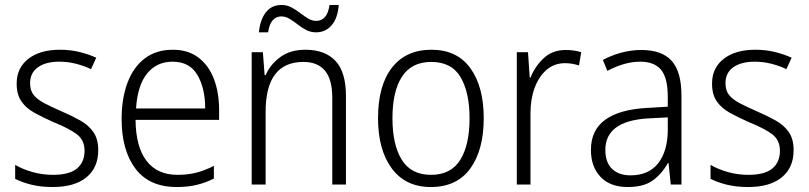

<svg xmlns="http://www.w3.org/2000/svg" viewBox="-20 -742 3252 772"><path d="M375 -138Q375 -68 327.5 -29Q280 10 192 10Q144 10 106 0.5Q68 -9 41 -23V-79Q72 -61 111.5 -50Q151 -39 193 -39Q259 -39 289.5 -64.5Q320 -90 320 -136Q320 -179 288.5 -202.5Q257 -226 195 -251Q152 -270 118.5 -288.5Q85 -307 66 -334.5Q47 -362 47 -406Q47 -469 94 -505.5Q141 -542 221 -542Q263 -542 299.5 -533Q336 -524 367 -510L346 -464Q319 -477 286 -485.5Q253 -494 219 -494Q164 -494 132.5 -471.5Q101 -449 101 -408Q101 -378 115.5 -360Q130 -342 157.5 -327.5Q185 -313 226 -295Q268 -277 302 -258Q336 -239 355.5 -211Q375 -183 375 -138Z M675 -542Q737 -542 778.5 -510Q820 -478 840.5 -423.5Q861 -369 861 -300V-260H525Q526 -152 569 -95.5Q612 -39 694 -39Q735 -39 768.5 -47.5Q802 -56 840 -75V-24Q806 -7 770.5 1.5Q735 10 691 10Q580 10 524.5 -64Q469 -138 469 -263Q469 -346 492.5 -409Q516 -472 562 -507Q608 -542 675 -542ZM674 -494Q610 -494 571.5 -446.5Q533 -399 527 -306H805Q805 -388 773.5 -441Q742 -494 674 -494Z M1208 -542Q1287 -542 1329 -497Q1371 -452 1371 -356V0H1316V-349Q1316 -423 1286.5 -458Q1257 -493 1200 -493Q1048 -493 1048 -292V0H992V-532H1037L1044 -440H1048Q1067 -483 1107 -512.5Q1147 -542 1208 -542ZM1021 -612Q1026 -663 1049 -692.5Q1072 -722 1112 -722Q1134 -722 1152.5 -712Q1171 -702 1187 -689.5Q1203 -677 1219 -667.5Q1235 -658 1252 -658Q1272 -658 1286 -673Q1300 -688 1305 -722H1342Q1338 -669 1313.5 -640.5Q1289 -612 1251 -612Q1229 -612 1211 -621.5Q1193 -631 1176.5 -644Q1160 -657 1144 -666.5Q1128 -676 1111 -676Q1091 -676 1077 -661Q1063 -646 1058 -612Z M1925 -267Q1925 -139 1871 -64.5Q1817 10 1712 10Q1611 10 1555.5 -64.5Q1500 -139 1500 -267Q1500 -398 1556 -470Q1612 -542 1715 -542Q1818 -542 1871.5 -467.5Q1925 -393 1925 -267ZM1558 -267Q1558 -160 1595.5 -99.5Q1633 -39 1713 -39Q1793 -39 1830.5 -99Q1868 -159 1868 -267Q1868 -370 1832 -431.5Q1796 -493 1714 -493Q1635 -493 1596.5 -434Q1558 -375 1558 -267Z M2255 -541Q2289 -541 2317 -532L2308 -479Q2295 -483 2281 -485.5Q2267 -488 2252 -488Q2209 -488 2178 -461.5Q2147 -435 2130 -389.5Q2113 -344 2113 -287V0H2058V-532H2103L2110 -430H2113Q2131 -475 2166 -508Q2201 -541 2255 -541Z M2559 -541Q2642 -541 2681 -497Q2720 -453 2720 -358V0H2677L2668 -87H2666Q2642 -44 2605.5 -17Q2569 10 2504 10Q2433 10 2394.5 -31Q2356 -72 2356 -139Q2356 -219 2413.5 -260.5Q2471 -302 2581 -308L2665 -313V-352Q2665 -430 2637.5 -462Q2610 -494 2555 -494Q2522 -494 2489 -484.5Q2456 -475 2422 -457L2404 -501Q2437 -519 2477 -530Q2517 -541 2559 -541ZM2587 -266Q2414 -256 2414 -139Q2414 -89 2441 -63Q2468 -37 2515 -37Q2588 -37 2626 -85Q2664 -133 2665 -217V-270Z M3171 -138Q3171 -68 3123.5 -29Q3076 10 2988 10Q2940 10 2902 0.5Q2864 -9 2837 -23V-79Q2868 -61 2907.5 -50Q2947 -39 2989 -39Q3055 -39 3085.5 -64.5Q3116 -90 3116 -136Q3116 -179 3084.5 -202.5Q3053 -226 2991 -251Q2948 -270 2914.5 -288.5Q2881 -307 2862 -334.5Q2843 -362 2843 -406Q2843 -469 2890 -505.5Q2937 -542 3017 -542Q3059 -542 3095.5 -533Q3132 -524 3163 -510L3142 -464Q3115 -477 3082 -485.5Q3049 -494 3015 -494Q2960 -494 2928.5 -471.5Q2897 -449 2897 -408Q2897 -378 2911.5 -360Q2926 -342 2953.5 -327.5Q2981 -313 3022 -295Q3064 -277 3098 -258Q3132 -239 3151.5 -211Q3171 -183 3171 -138Z"/></svg>

Font: Noto Sans Tamil SemiCondensed Light
Style: Regular
Weight: 300
Width: 4
Designer: Jelle Bosma - Monotype Design Team
Foundry: Monotype Imaging Inc.
Version: Version 2.004; ttfautohint (v1.8.4.7-5d5b)